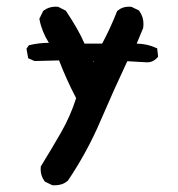

<svg xmlns="http://www.w3.org/2000/svg" viewBox="-20 -424 540 581"><path d="M210.4 -127Q181.2 -182.6 158.7 -241.2L84.5 -239.3L65.4 -247.6L60.1 -276.4L67.4 -287.1Q97.7 -294.4 127.9 -294.4Q106.4 -328.6 99.6 -364.7L99.1 -367.2L110.8 -391.1L112.3 -392.1Q127.9 -403.8 148.4 -403.8Q151.4 -403.8 156.2 -403.3L179.2 -391.6Q217.8 -334 235.8 -292H289.1Q314.9 -340.3 334.5 -390.6L335.9 -391.6Q349.6 -403.8 370.1 -403.8Q373 -403.8 377.9 -403.3L400.9 -392.1L401.9 -390.1Q414.1 -373 414.1 -352.1Q414.1 -345.7 413.1 -338.9L393.6 -292Q425.3 -291.5 451.7 -279.3L455.6 -277.8L458.5 -252.4Q455.1 -248.5 453.6 -247.1Q441.4 -234.9 424.3 -235.4L365.2 -238.8Q323.2 -149.4 283.2 -56.2Q243.2 37.1 185.5 122.6Q175.8 130.9 165.8 133.8Q155.8 136.7 146 136.7Q143.1 136.7 138.7 136.7L115.7 125.5L114.7 124Q103 108.4 103 87.9Q103 85 103.5 79.6Q135.7 27.3 164.6 -22.9Q193.4 -73.2 210.4 -127ZM263.2 -236.8 264.6 -239.3H262.2Z"/></svg>

Font: Bakudai
Style: Bold
Weight: 700
Version: Version 1.48